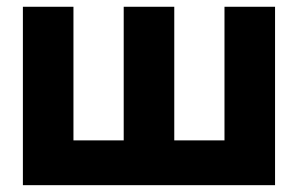

<svg xmlns="http://www.w3.org/2000/svg" viewBox="-20 -542 872 562"><path d="M637.1 0V-522.2H785.1V0ZM143.2 0V-131.1H392.9V0ZM47 0V-522.2H195V0ZM438.8 0V-131.1H688.5V0ZM342.1 0V-522.2H490.1V0Z"/></svg>

Font: TikTok Sans Light
Style: Regular
Weight: 300
Version: Version 4.000